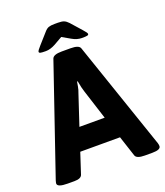

<svg xmlns="http://www.w3.org/2000/svg" viewBox="-155 -964 922 1071"><g transform="rotate(-20 306.5 -429.0)"><path d="M0 -20Q0 -24 4 -38L224 -681Q232 -702 281 -702H333Q383 -702 390 -681L610 -38Q613 -28 613 -20Q613 2 563 2H519Q470 2 463 -19L423 -141H187L147 -19Q140 2 101 2H61Q0 2 0 -20ZM380 -273 323 -451Q316 -471 308 -515H304Q303 -509 299.5 -488.5Q296 -468 289 -451L230 -273ZM159 -744Q159 -751 180 -774L236 -837Q248 -851 260.5 -855.5Q273 -860 296 -860H316Q339 -860 351.5 -855Q364 -850 377 -836L432 -774Q453 -751 453 -744Q453 -738 445 -736Q437 -734 413 -734Q384 -734 355 -751L306 -779L257 -751Q226 -734 199 -734Q175 -734 167 -736Q159 -738 159 -744Z"/></g></svg>

Font: Asap-Bold
Style: Bold
Weight: 700
Designer: Pablo Cosgaya
Foundry: Omnibus-Type
Version: Version 2.000; ttfautohint (v1.8)